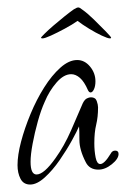

<svg xmlns="http://www.w3.org/2000/svg" viewBox="-20 -503 338 515"><path d="M61 -8Q43 -8 35 -23.5Q27 -39 27 -60Q27 -87 36.5 -123Q46 -159 62 -197.5Q78 -236 98.5 -268.5Q119 -301 142 -321.5Q165 -342 187 -342Q207 -342 221.5 -324.5Q236 -307 236 -285Q236 -272 232 -263.5Q228 -255 223 -255Q219 -255 216 -261Q206 -284 194.5 -294Q183 -304 171 -304Q151 -304 131.5 -281.5Q112 -259 100 -230Q90 -208 81.5 -177.5Q73 -147 67.5 -117.5Q62 -88 62 -69Q62 -35 78 -35Q98 -35 129 -79Q152 -111 170.5 -153Q189 -195 202 -226Q207 -236 213 -239Q219 -242 224 -242Q236 -242 239.5 -232Q243 -222 243 -215Q243 -189 238 -168.5Q233 -148 233 -119Q233 -98 236.5 -80.5Q240 -63 249 -63Q260 -63 277 -91Q281 -99 289 -99Q298 -99 298 -90Q298 -77 280 -62.5Q262 -48 244 -48Q220 -48 210 -68Q193 -101 193 -127.5Q193 -154 192 -164Q187 -152 173 -126.5Q159 -101 140 -73.5Q121 -46 100 -27Q79 -8 61 -8ZM94 -400Q90 -400 90 -402Q90 -403 99.5 -412.5Q109 -422 123.5 -434.5Q138 -447 153 -459Q168 -471 178 -478Q186 -483 190 -483Q194 -483 201 -477Q214 -468 232 -450.5Q250 -433 264 -418.5Q278 -404 278 -402Q278 -400 275 -400Q269 -400 253 -407.5Q237 -415 219 -426Q201 -437 188 -447Q174 -437 153.5 -426Q133 -415 116.5 -407.5Q100 -400 94 -400Z"/></svg>

Font: Inspiration
Style: Regular
Weight: 400
Designer: Robert E. Leuschke
Foundry: Robert E. Leuschke
Version: Version 2.010; ttfautohint (v1.8.3)